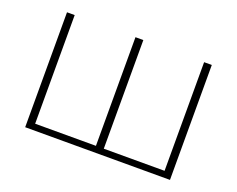

<svg xmlns="http://www.w3.org/2000/svg" viewBox="-106 -846 1275 1033"><g transform="rotate(20 531.5 -329.0)"><path d="M902 -658H946V0H117V-658H161V-36H509V-658H554V-36H902Z"/></g></svg>

Font: EauTestInfant Light
Style: Regular
Weight: 300
Designer: Christian Thalmann (Catharsis Fonts)
Version: Version 0.001;PS 000.001;hotconv 1.0.88;makeotf.lib2.5.64775